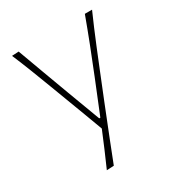

<svg xmlns="http://www.w3.org/2000/svg" viewBox="-166 -602 833 902"><g transform="rotate(-30 250.0 -151.0)"><path d="M150 194Q170 149 189.5 103.2Q209 57.5 227.5 12.5Q209.5 -37 190.2 -87.5Q171 -138 153 -186L119 -276Q99 -329.5 77.2 -385.2Q55.5 -441 33 -494L70 -496Q96.5 -424 121.8 -355Q147 -286 174 -214L241 -35H247L320 -215Q348.5 -285.5 375.5 -355Q402.5 -424.5 428 -494H467Q449 -453.5 433.2 -416.2Q417.5 -379 399.2 -334.5Q381 -290 356 -228L300 -89Q262 6 236 72Q210 138 189 192Z"/></g></svg>

Font: Commissioner Flair Thin
Style: Regular
Weight: 100
Designer: Kostas Bartsokas
Foundry: Kostas Bartsokas
Version: Version 1.000; ttfautohint (v1.8.3)